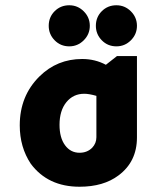

<svg xmlns="http://www.w3.org/2000/svg" viewBox="-20 -700 596 729"><path d="M243 -680Q275 -680 298 -657Q321 -634 321 -602Q321 -570 298 -547Q275 -524 243 -524Q210 -524 187.5 -547Q165 -570 165 -602Q165 -635 187.5 -657.5Q210 -680 243 -680ZM422 -680Q454 -680 477 -657Q500 -634 500 -602Q500 -570 477 -547Q454 -524 422 -524Q389 -524 366.5 -547Q344 -570 344 -602Q344 -635 366.5 -657.5Q389 -680 422 -680ZM500 -487V-178Q500 -86 430 -34Q373 9 282 9Q162 9 97 -78Q55 -141 55 -224Q55 -336 130 -410Q197 -476 292 -476Q341 -476 382 -454L424 -487ZM346 -336Q318 -344 300 -344Q258 -344 232 -312Q206 -280 206 -226Q206 -177 227 -148.5Q248 -120 282 -120Q311 -120 330 -139Q346 -156 346 -179Z"/></svg>

Font: Almarai ExtraBold
Style: Regular
Weight: 800
Designer: Boutros International 2019
Foundry: Created by Boutros International 2019
Version: Version 1.10